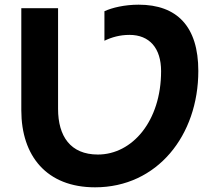

<svg xmlns="http://www.w3.org/2000/svg" viewBox="-20 -785 911 820"><path d="M71 -314C71 -119 179 15 386 15C652 15 827 -207 827 -482C827 -672 736 -765 572 -765C512 -765 458 -752 426 -737V-611C457 -626 492 -636 533 -636C618 -636 668 -580 668 -481C668 -268 545 -125 398 -125C281 -125 228 -203 228 -320V-750H71Z"/></svg>

Font: Bounded Med
Style: Regular
Weight: 500
Designer: Vlad Churkin
Version: Version 3.0